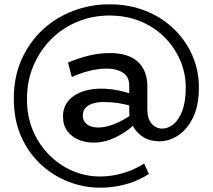

<svg xmlns="http://www.w3.org/2000/svg" viewBox="-20 -687 986 890"><path d="M443 183Q371 183 300.5 156.5Q230 130 172 77.5Q114 25 79 -52Q44 -129 44 -230Q44 -331 80 -411.5Q116 -492 177.5 -549Q239 -606 319 -636.5Q399 -667 487 -667Q580 -667 656.5 -636Q733 -605 788 -551Q843 -497 872.5 -428Q902 -359 902 -282Q902 -198 875 -142.5Q848 -87 806 -59.5Q764 -32 719 -32Q675 -32 643.5 -52Q612 -72 595.5 -104Q579 -136 579 -170V-290Q579 -332 549 -350.5Q519 -369 477 -369Q437 -369 396 -359Q355 -349 313 -330L295 -397Q343 -417 390.5 -429Q438 -441 491 -441Q531 -441 563 -431.5Q595 -422 617.5 -402Q640 -382 651.5 -353Q663 -324 663 -286V-178Q663 -138 682.5 -114.5Q702 -91 732 -91Q759 -91 784 -111Q809 -131 825 -173.5Q841 -216 841 -282Q841 -348 815 -408Q789 -468 742 -515Q695 -562 630 -588.5Q565 -615 487 -615Q409 -615 339.5 -586.5Q270 -558 217.5 -505.5Q165 -453 135 -382.5Q105 -312 105 -228Q105 -146 133.5 -80Q162 -14 210.5 33.5Q259 81 318.5 106Q378 131 442 131Q486 131 525 122Q564 113 595 99.5Q626 86 648 71L670 119Q647 135 613.5 149.5Q580 164 537 173.5Q494 183 443 183ZM412 -26Q377 -26 345 -39Q313 -52 292.5 -79Q272 -106 272 -148Q272 -180 286 -204Q300 -228 324.5 -244Q349 -260 380 -268Q411 -276 445 -276Q488 -276 525.5 -268.5Q563 -261 602 -247V-192Q561 -204 528.5 -209Q496 -214 465 -214Q440 -215 416.5 -209Q393 -203 378.5 -189.5Q364 -176 364 -151Q364 -133 373.5 -120.5Q383 -108 399 -102Q415 -96 437 -96Q459 -96 486.5 -104Q514 -112 543.5 -127.5Q573 -143 602 -165L600 -107Q560 -71 512 -48.5Q464 -26 412 -26Z"/></svg>

Font: BioRhyme
Style: Regular
Weight: 400
Designer: Aoife Mooney
Foundry: Aoife Mooney Type
Version: Version 1.600;gftools[0.9.33]